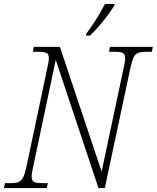

<svg xmlns="http://www.w3.org/2000/svg" viewBox="-37 -951 793 971"><path d="M-17 0 -12 -25H19Q43 -25 57 -30.5Q71 -36 80 -54Q89 -72 97 -109L202 -606Q206 -623 208 -635.5Q210 -648 210 -657Q210 -677 198.5 -683Q187 -689 160 -689H129L134 -714H266L477 -83L588 -606Q596 -640 596 -657Q596 -677 583.5 -683Q571 -689 546 -689H514L519 -714H736L731 -689H700Q676 -689 661.5 -683.5Q647 -678 638.5 -660Q630 -642 622 -605L493 0H461L245 -648L131 -109Q123 -74 123 -57Q123 -37 135 -31Q147 -25 173 -25H205L200 0ZM398 -771 399 -780Q423 -811 448 -851Q473 -891 494 -931H542L541 -923Q528 -901 507.5 -873.5Q487 -846 463.5 -819Q440 -792 418 -771Z"/></svg>

Font: Noto Serif SemiCondensed ExtraLight
Style: Italic
Weight: 200
Width: 4
Italic angle: -12°
Designer: Monotype Design Team
Foundry: Monotype Imaging Inc.
Version: Version 2.013